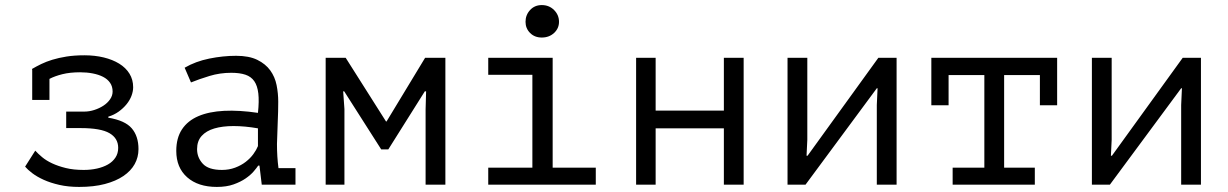

<svg xmlns="http://www.w3.org/2000/svg" viewBox="-20 -728 4840 757"><path d="M107 -453 106 -456Q123 -466 142.5 -475.5Q162 -485 186.5 -492.5Q211 -500 242 -505Q273 -510 313 -510Q354 -510 389 -501.5Q424 -493 450 -477Q476 -461 490.5 -437.5Q505 -414 505 -384Q505 -368 498.5 -350.5Q492 -333 479 -317Q466 -301 448 -288Q430 -275 407 -268V-264Q473 -253 499.5 -222Q526 -191 526 -140Q526 -108 511 -81Q496 -54 466.5 -34Q437 -14 393.5 -2.5Q350 9 292 9Q249 9 214 1Q179 -7 152.5 -19Q126 -31 107.5 -45Q89 -59 79 -71L119 -134Q130 -122 146 -108.5Q162 -95 185.5 -84Q209 -73 239.5 -65.5Q270 -58 310 -58Q338 -58 362.5 -63.5Q387 -69 405.5 -79.5Q424 -90 435 -106.5Q446 -123 446 -145Q446 -183 411.5 -203Q377 -223 298 -223H241V-288H312Q332 -288 352 -294.5Q372 -301 388 -311.5Q404 -322 414 -336.5Q424 -351 424 -367Q424 -387 414 -401.5Q404 -416 386.5 -425Q369 -434 345.5 -438.5Q322 -443 296 -443Q256 -443 226 -435.5Q196 -428 175 -417V-334H107Z M708 -461Q751 -486 805 -497Q859 -508 911 -508Q962 -508 994.5 -492Q1027 -476 1045.5 -450.5Q1064 -425 1070.5 -392.5Q1077 -360 1077 -327Q1077 -289 1075 -246Q1073 -203 1072 -160Q1072 -110 1078 -65H1145V0H1012L1003 -75H998Q992 -66 980 -52Q968 -38 948.5 -24.5Q929 -11 901 -1Q873 9 835 9Q761 9 718 -29Q675 -67 675 -133Q675 -184 697.5 -218Q720 -252 762 -270Q804 -288 863.5 -291Q923 -294 997 -283Q1002 -329 998.5 -359.5Q995 -390 982.5 -408Q970 -426 947.5 -433.5Q925 -441 892 -441Q847 -441 806 -428.5Q765 -416 733 -403ZM855 -58Q883 -58 907 -67Q931 -76 949 -90Q967 -104 979 -120.5Q991 -137 997 -152V-222Q945 -231 901 -231Q857 -231 825 -221.5Q793 -212 775 -192Q757 -172 757 -140Q757 -107 779.5 -82.5Q802 -58 855 -58Z M1658 -297 1660 -368H1655L1511 -139H1483L1337 -368H1333L1338 -298V0H1264V-500H1343L1502 -249H1504L1656 -500H1736V0H1658Z M1905 0V-67H2079V-433H1905V-500H2159V-67H2329V0ZM2052 -642Q2052 -669 2070 -688.5Q2088 -708 2116 -708Q2145 -708 2164.5 -688.5Q2184 -669 2184 -642Q2184 -616 2164.5 -598Q2145 -580 2116 -580Q2088 -580 2070 -598Q2052 -616 2052 -642Z M2834 -222H2565V0H2488V-500H2565V-292H2834V-500H2912V0H2834Z M3437 -314 3440 -380H3437L3156 0H3085V-500H3163V-177L3160 -114H3164L3443 -500H3515V0H3437Z M3652 -500H4148V-313H4080V-432H3939V-67H4060V0H3736V-67H3861V-432H3720V-313H3652Z M4637 -314 4640 -380H4637L4356 0H4285V-500H4363V-177L4360 -114H4364L4643 -500H4715V0H4637Z"/></svg>

Font: PT Mono
Style: Regular
Weight: 400
Monospace: yes
Designer: A.Korolkova, I.Chaeva
Foundry: ParaType Ltd
Version: Version 1.001W OFL